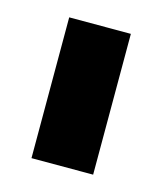

<svg xmlns="http://www.w3.org/2000/svg" viewBox="-59 -743 322 382"><g transform="rotate(15 102.5 -552.0)"><path d="M39 -697H166V-407H39Z"/></g></svg>

Font: HK Grotesk Black
Style: Regular
Weight: 900
Designer: Alfredo Marco Pradil
Foundry: Hanken Design Co.
Version: Version 3.001